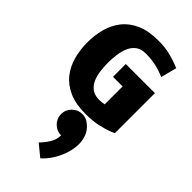

<svg xmlns="http://www.w3.org/2000/svg" viewBox="-329 -760 1273 1273"><g transform="rotate(45 307.5 -123.0)"><path d="M297 -413H570V-37Q570 -37 542 -25.5Q514 -14 463 -2Q412 10 341 10Q249 10 186.5 -18Q124 -46 86 -94.5Q48 -143 31.5 -205Q15 -267 15 -334Q15 -402 31.5 -463.5Q48 -525 86 -573Q124 -621 186.5 -648.5Q249 -676 341 -676Q410 -676 463 -661Q516 -646 553 -630L524 -518Q477 -538 435 -547Q393 -556 341 -556Q298 -556 271.5 -536Q245 -516 231 -483Q217 -450 212 -411Q207 -372 207 -334Q207 -297 212 -259Q217 -221 231 -189.5Q245 -158 271.5 -139Q298 -120 341 -120Q353 -120 364.5 -121.5Q376 -123 387 -125V-293H297ZM328 225Q287 225 257.5 195.5Q228 166 228 125Q228 84 257.5 54.5Q287 25 328 25Q366 25 394 50Q429 78 442.5 117.5Q456 157 452.5 201Q449 245 432.5 288.5Q416 332 391.5 368.5Q367 405 338 430L256 363Q282 338 305 302Q328 266 328 225Z"/></g></svg>

Font: Epunda Sans Black
Style: Regular
Weight: 900
Designer: Simon Atzbach
Foundry: typofactur
Version: Version 2.204; ttfautohint (v1.8.4.7-5d5b)